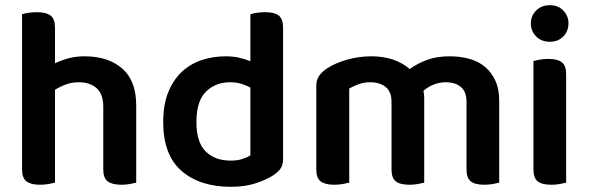

<svg xmlns="http://www.w3.org/2000/svg" viewBox="-20 -705 2270 740"><path d="M192 -1Q183 1 168 4Q153 7 134 7Q99 7 82 -6Q65 -19 65 -52V-650Q73 -653 88.5 -655.5Q104 -658 123 -658Q158 -658 175 -645Q192 -632 192 -599V-461Q214 -472 242.5 -480Q271 -488 306 -488Q397 -488 451 -441Q505 -394 505 -299V-1Q497 1 481.5 4Q466 7 448 7Q412 7 395 -6Q378 -19 378 -52V-293Q378 -343 352 -365.5Q326 -388 284 -388Q257 -388 234 -379.5Q211 -371 192 -359V-1Z M1071 -92Q1071 -69 1061 -55Q1051 -41 1031 -28Q1006 -12 965 1.5Q924 15 870 15Q750 15 679.5 -46.5Q609 -108 609 -235Q609 -301 628 -348.5Q647 -396 679.5 -427Q712 -458 756 -473Q800 -488 851 -488Q878 -488 902 -482.5Q926 -477 945 -469V-650Q953 -653 968.5 -655.5Q984 -658 1002 -658Q1038 -658 1054.5 -645Q1071 -632 1071 -599ZM945 -367Q930 -376 910 -382Q890 -388 867 -388Q811 -388 774 -352Q737 -316 737 -234Q737 -157 772.5 -121.5Q808 -86 869 -86Q895 -86 913.5 -92Q932 -98 945 -106Z M1904 -1Q1896 1 1880.5 4Q1865 7 1847 7Q1811 7 1794.5 -6Q1778 -19 1778 -52V-312Q1778 -352 1756 -370Q1734 -388 1698 -388Q1674 -388 1651.5 -379Q1629 -370 1612 -355Q1615 -341 1615 -327V-1Q1607 1 1591.5 4Q1576 7 1558 7Q1522 7 1505.5 -6Q1489 -19 1489 -52V-312Q1489 -352 1466 -370Q1443 -388 1407 -388Q1382 -388 1361 -380Q1340 -372 1326 -364V-1Q1317 1 1302 4Q1287 7 1268 7Q1233 7 1216 -6Q1199 -19 1199 -52V-373Q1199 -396 1209 -411.5Q1219 -427 1240 -441Q1270 -461 1316 -474.5Q1362 -488 1411 -488Q1502 -488 1559 -439Q1588 -460 1625.5 -474Q1663 -488 1714 -488Q1753 -488 1788 -478.5Q1823 -469 1848.5 -448Q1874 -427 1889 -394.5Q1904 -362 1904 -317Z M2036 -470Q2044 -472 2059.5 -475Q2075 -478 2093 -478Q2129 -478 2145.5 -465Q2162 -452 2162 -419V-1Q2154 1 2138.5 4Q2123 7 2105 7Q2069 7 2052.5 -6Q2036 -19 2036 -52ZM2026 -615Q2026 -644 2046.5 -664.5Q2067 -685 2099 -685Q2131 -685 2151 -664.5Q2171 -644 2171 -615Q2171 -585 2151 -564.5Q2131 -544 2099 -544Q2067 -544 2046.5 -564.5Q2026 -585 2026 -615Z"/></svg>

Font: Baloo Bhai 2 SemiBold
Style: Regular
Weight: 600
Designer: Supriya Tembe, Noopur Datye and Ek Type
Foundry: Ek Type
Version: Version 1.640;PS 1.000;hotconv 16.6.51;makeotf.lib2.5.65220;